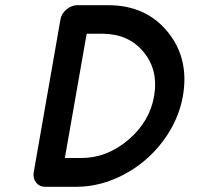

<svg xmlns="http://www.w3.org/2000/svg" viewBox="-20 -720 759 740"><path d="M155 0Q132 0 119 -16.5Q106 -33 110 -56L213 -645Q217 -668 236.5 -684Q256 -700 279 -700H397Q542 -700 626 -597.5Q710 -495 685 -350Q668 -255 607 -174.5Q546 -94 457 -47Q368 0 273 0H156ZM574 -350Q591 -450 533.5 -519.5Q476 -589 377 -590H314L230 -111H293Q392 -111 474.5 -181Q557 -251 574 -350Z"/></svg>

Font: Quicksand
Style: Bold Italic
Weight: 700
Italic angle: -12°
Designer: Andrew Paglinawan
Foundry: Andrew Paglinawan
Version: 1.002